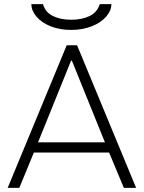

<svg xmlns="http://www.w3.org/2000/svg" viewBox="-20 -904 692 924"><path d="M505 -170H143L73 0H17L301 -686H351L635 0H576ZM326 -612H322L163 -219H485ZM131 -884H187Q198 -845 234.5 -827Q271 -809 323 -809Q375 -809 411.5 -827Q448 -845 460 -884H516Q516 -853 491 -824Q466 -795 421.5 -777.5Q377 -760 322 -760Q267 -760 223.5 -777.5Q180 -795 155.5 -824Q131 -853 131 -884Z"/></svg>

Font: Chivo Thin
Style: Regular
Weight: 100
Designer: Hector Gatti
Foundry: Omnibus-Type
Version: Version 1.007